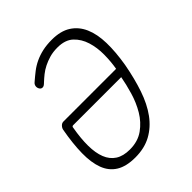

<svg xmlns="http://www.w3.org/2000/svg" viewBox="-206 -871 1011 1011"><g transform="rotate(-45 300.0 -365.0)"><path d="M106 -342Q102 -342 99.5 -339.5Q97 -337 97 -332Q85 -264 85.5 -210Q86 -156 101 -118Q116 -80 147 -60Q178 -40 227 -40Q287 -40 329 -70Q371 -100 398 -145.5Q425 -191 440.5 -244Q456 -297 464 -342ZM345 -740Q410 -740 451.5 -713.5Q493 -687 514 -639Q535 -591 536.5 -523.5Q538 -456 524 -373Q508 -286 484 -215.5Q460 -145 423.5 -95Q387 -45 336.5 -17.5Q286 10 218 10Q151 10 110.5 -15Q70 -40 52 -88Q34 -136 35 -205Q36 -274 52 -362Q54 -373 63 -382.5Q72 -392 84 -392H476Q484 -437 484.5 -489Q485 -541 471 -586Q457 -631 425.5 -660.5Q394 -690 337 -690Q304 -690 278 -682.5Q252 -675 230 -664Q208 -653 190.5 -639Q173 -625 158 -611Q150 -603 144.5 -599.5Q139 -596 133 -596Q122 -596 116 -606.5Q110 -617 112 -628Q113 -633 115.5 -637.5Q118 -642 123 -646Q146 -666 168.5 -683.5Q191 -701 217.5 -713.5Q244 -726 275 -733Q306 -740 345 -740Z"/></g></svg>

Font: Maple Mono NL Thin
Style: Italic
Weight: 250
Italic angle: -10°
Monospace: yes
Designer: subframe7536
Version: Version 7.000